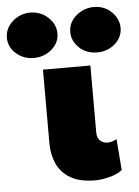

<svg xmlns="http://www.w3.org/2000/svg" viewBox="-154 -800 614 851"><g transform="rotate(-5 153.0 -375.0)"><path d="M235 8Q168 8 126.5 -16Q85 -40 66 -81Q47 -122 47 -173V-501H258V-202Q258 -179 271.5 -166.5Q285 -154 304 -154Q324 -154 345 -166L356 -27Q334 -10 299 -1Q264 8 235 8ZM12 -556Q-34 -556 -67 -585Q-100 -614 -100 -656Q-100 -685 -84 -708Q-68 -731 -42.5 -744.5Q-17 -758 12 -758Q43 -758 68.5 -744Q94 -730 109.5 -706.5Q125 -683 125 -656Q125 -626 108.5 -603.5Q92 -581 66.5 -568.5Q41 -556 12 -556ZM295 -556Q245 -556 213.5 -586.5Q182 -617 182 -656Q182 -686 198.5 -709Q215 -732 241 -745Q267 -758 295 -758Q329 -758 354 -742.5Q379 -727 392.5 -704Q406 -681 406 -656Q406 -627 390.5 -604.5Q375 -582 349.5 -569Q324 -556 295 -556Z"/></g></svg>

Font: Paytone One
Style: Regular
Weight: 400
Designer: Vernon Adams
Foundry: Vernon Adams
Version: Version 1.002; ttfautohint (v1.8.4.7-5d5b);gftools[0.9.23]